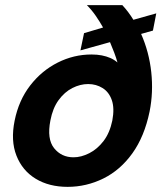

<svg xmlns="http://www.w3.org/2000/svg" viewBox="-20 -720 632 747"><path d="M588 -668 575 -601 529 -588Q560 -518 568.5 -439.5Q577 -361 562 -286Q542 -189 495 -123.5Q448 -58 382 -25.5Q316 7 243 7Q171 7 119 -24.5Q67 -56 44 -114.5Q21 -173 37 -251Q53 -330 97.5 -387.5Q142 -445 204.5 -476.5Q267 -508 336 -508Q358 -508 376 -504.5Q394 -501 409 -494.5Q424 -488 437 -477Q432 -495 424.5 -515Q417 -535 408 -556L293 -524L307 -591L381 -613Q368 -636 352.5 -658.5Q337 -681 318 -700H456Q480 -674 499 -643ZM266 -108Q296 -108 327.5 -124Q359 -140 383 -171.5Q407 -203 417 -251Q426 -299 415 -330.5Q404 -362 379 -377.5Q354 -393 323 -393Q292 -393 261.5 -377.5Q231 -362 208 -330.5Q185 -299 176 -251Q162 -179 190.5 -143.5Q219 -108 266 -108Z"/></svg>

Font: Albert Sans
Style: Bold Italic
Weight: 700
Italic angle: -11.25°
Designer: Andreas Rasmussen
Foundry: a.Foundry
Version: Version 1.025